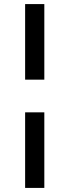

<svg xmlns="http://www.w3.org/2000/svg" viewBox="-20 -720 340 940"><path d="M103 -170H197V200H103ZM103 -700H197V-330H103Z"/></svg>

Font: Retni Sans Medium
Style: Regular
Weight: 500
Designer: Vitaly Kuzmin
Foundry: ParaType Ltd.
Version: Version 1.00;March 2, 2019;FontCreator 11.5.0.2425 64-bit; t